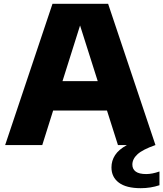

<svg xmlns="http://www.w3.org/2000/svg" viewBox="-20 -760 856 1006"><path d="M815.5 138.5V210.5Q769 226 717.5 226Q641.5 226 602.8 197Q564 168 564 117Q564 82 583 52.8Q602 23.5 645 0H598L540.5 -181H258.5L201.5 0H7L255 -740H546.5L794.5 0Q727.5 23.5 700.5 48.2Q673.5 73 673.5 102.5Q673.5 126 691.2 139Q709 152 746 152Q777.5 152 815.5 138.5ZM307.5 -335H492L399.5 -626.5Z"/></svg>

Font: Encode Sans Semi Expanded ExBd
Style: Regular
Weight: 800
Width: 6
Designer: Multiple Designers
Foundry: Impallari Type
Version: Version 2.000